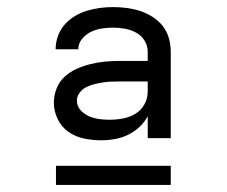

<svg xmlns="http://www.w3.org/2000/svg" viewBox="-20 -713 640 542"><path d="M265 -317Q265 -317 265 -317Q265 -317 265 -317Q241 -317 217 -322Q193 -327 173.5 -340.5Q154 -354 143 -376.5Q132 -399 132 -423Q132 -443 139.5 -462.5Q147 -482 162 -496Q177 -510 196 -518.5Q215 -527 235 -532Q255 -537 275.5 -539Q296 -541 316 -541H397V-567Q397 -584 388 -598.5Q379 -613 364 -621Q349 -629 332.5 -632Q316 -635 299 -635Q283 -635 267 -632.5Q251 -630 236.5 -623Q222 -616 211.5 -603Q201 -590 201 -574H137Q137 -593 143.5 -611Q150 -629 162 -643Q174 -657 190.5 -667Q207 -677 225 -682.5Q243 -688 261.5 -690.5Q280 -693 299 -693Q318 -693 337.5 -690.5Q357 -688 375.5 -682Q394 -676 410.5 -665.5Q427 -655 439 -640Q451 -625 456.5 -606Q462 -587 462 -567V-323H397V-385Q388 -368 373.5 -354.5Q359 -341 341.5 -332.5Q324 -324 304.5 -320.5Q285 -317 265 -317ZM289 -375Q308 -375 327 -378.5Q346 -382 362.5 -392Q379 -402 388 -419Q397 -436 397 -455V-483H316Q304 -483 292 -482.5Q280 -482 268.5 -480Q257 -478 245 -475Q233 -472 222.5 -466.5Q212 -461 204.5 -451Q197 -441 197 -429Q197 -414 207 -402.5Q217 -391 231 -385Q245 -379 259.5 -377Q274 -375 289 -375ZM462 -191H138V-245H462Z"/></svg>

Font: Iosevka Aile Custom Light
Style: Regular
Weight: 300
Designer: Belleve Invis
Foundry: Belleve Invis
Version: Version 17.0.2; ttfautohint (v1.8.3)